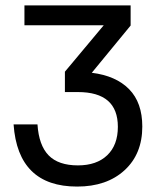

<svg xmlns="http://www.w3.org/2000/svg" viewBox="-20 -544 574 707"><path d="M318 -276Q407 -265 455.5 -215.5Q504 -166 504 -78Q504 23 438.5 83Q373 143 264 143Q46 143 30 -86H118Q123 -9 159 28Q195 65 267 65Q336 65 375 27.5Q414 -10 414 -77Q414 -205 267 -205H219V-280L362 -451H70V-524H461V-450Z"/></svg>

Font: ColatingCofangSans
Style: Regular
Weight: 400
Foundry: GNU
Version: Version 412.227;June 27, 2022;FontCreator 11.0.0.2412 32-bit